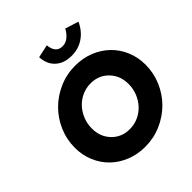

<svg xmlns="http://www.w3.org/2000/svg" viewBox="-249 -1114 1295 1295"><g transform="rotate(-45 399.0 -466.0)"><path d="M785 -380Q785 -300 754 -228.5Q723 -157 669.5 -104Q616 -51 544.5 -20Q473 11 392 11Q319 11 256.5 -14Q194 -39 148.5 -83Q103 -127 77 -188Q51 -249 51 -320Q51 -400 82 -471.5Q113 -543 166.5 -596Q220 -649 291.5 -680Q363 -711 444 -711Q517 -711 579.5 -686Q642 -661 687.5 -617Q733 -573 759 -512Q785 -451 785 -380ZM612 -369Q612 -448 561.5 -500.5Q511 -553 433 -553Q390 -553 351.5 -535.5Q313 -518 285 -488Q257 -458 240.5 -417.5Q224 -377 224 -331Q224 -252 274.5 -199.5Q325 -147 403 -147Q446 -147 484.5 -164.5Q523 -182 551 -212Q579 -242 595.5 -282.5Q612 -323 612 -369ZM477 -863Q506 -863 530.5 -881.5Q555 -900 574 -935L670 -905Q641 -842 590.5 -808Q540 -774 475 -774Q403 -774 359.5 -814Q316 -854 313 -923L406 -943Q410 -903 427.5 -883Q445 -863 477 -863Z"/></g></svg>

Font: Red Hat Display Black
Style: Italic
Weight: 900
Italic angle: -12°
Designer: Pentagram / MCKL
Foundry: Pentagram / MCKL
Version: Version 1.003; Red Hat Display Black Italic